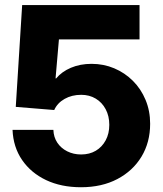

<svg xmlns="http://www.w3.org/2000/svg" viewBox="-20 -748 661 778"><path d="M308.1 10.7Q228 10.7 166.7 -18.3Q105.5 -47.4 69.6 -99.6Q33.7 -151.9 30.8 -221.7H196.3Q197.3 -192.4 212.2 -169.9Q227.1 -147.5 252.4 -134.8Q277.8 -122.1 308.6 -122.1Q342.8 -122.1 368.2 -137.2Q393.6 -152.3 408.2 -179.4Q422.9 -206.5 422.9 -242.2Q422.9 -277.8 408.2 -305.4Q393.6 -333 367.9 -348.4Q342.3 -363.8 309.1 -363.8Q271 -363.8 241.7 -347.2Q212.4 -330.6 199.7 -302.2L43.9 -314.9L69.8 -727.5H545.4V-588.4H218.8L205.1 -430.2H207.5Q230 -457.5 267.3 -473.4Q304.7 -489.3 351.1 -489.3Q399.9 -489.3 442.9 -471.2Q485.8 -453.1 518.6 -420.4Q551.3 -387.7 569.8 -343.3Q588.4 -298.8 588.4 -246.6Q588.4 -171.4 553.5 -113.5Q518.6 -55.7 455.6 -22.5Q392.6 10.7 308.1 10.7Z"/></svg>

Font: Inter 24pt ExtraBold
Style: Regular
Weight: 800
Designer: Rasmus Andersson
Foundry: rsms
Version: Version 4.001;git-66647c0bb